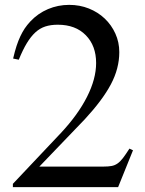

<svg xmlns="http://www.w3.org/2000/svg" viewBox="-20 -773 598 793"><path d="M467.8 0H33.2V-13.7L231.4 -223.6Q301.8 -298.8 339.4 -373Q377 -447.3 377 -512.7Q377 -584 334.5 -627.4Q292 -670.9 218.8 -670.9Q189.5 -670.9 167 -663.6Q144.5 -656.2 126 -639.2Q107.4 -622.1 90.8 -594.7Q74.2 -567.4 57.6 -526.4L34.2 -531.2Q41 -560.5 48.3 -583Q55.7 -605.5 64 -623Q72.3 -640.6 82 -655.3Q91.8 -669.9 105.5 -684.6Q136.7 -717.8 178.2 -735.4Q219.7 -752.9 265.6 -752.9Q309.6 -752.9 347.2 -737.8Q384.8 -722.7 412.6 -696.3Q440.4 -669.9 456.5 -634.3Q472.7 -598.6 472.7 -557.6Q472.7 -490.2 438 -424.8Q403.3 -359.4 330.1 -280.3L142.6 -85H408.2Q426.8 -85 440.4 -87.4Q454.1 -89.8 465.3 -97.7Q476.6 -105.5 487.8 -120.1Q499 -134.8 514.6 -159.2L529.3 -152.3Z"/></svg>

Font: Jomolhari
Style: Regular
Weight: 400
Designer: Christopher J. Fynn
Foundry: Christopher  J.  Fynn (Karma Drubgy¸ Tenzin).
Version: Version 1.000